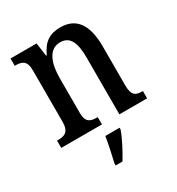

<svg xmlns="http://www.w3.org/2000/svg" viewBox="-182 -663 925 1001"><g transform="rotate(-30 281.0 -163.0)"><path d="M21 0H266V-44H261C223 -44 196 -52 196 -110V-318C196 -402 219 -480 291 -480C351 -480 371 -428 371 -343V0H538V-44H534C496 -44 473 -53 473 -115V-351C473 -487 421 -547 331 -547C269 -547 228 -524 197 -456H193L182 -536H25V-492H30C67 -492 95 -483 95 -425V-115C95 -53 66 -44 27 -44H21ZM221 208V221H262C288 179 323 113 337 71V61H251C244 109 231 164 221 208Z"/></g></svg>

Font: Noto Serif Thai Condensed Medium
Style: Regular
Weight: 500
Width: 3
Designer: Monotype Design Team
Foundry: Monotype Imaging Inc.
Version: Version 2.002